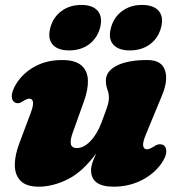

<svg xmlns="http://www.w3.org/2000/svg" viewBox="-20 -722 706 758"><path d="M625.5 -149Q636 -142 636.5 -125.8Q637 -109.5 624.5 -88Q597 -41.5 544.5 -13.2Q492 15 429 15Q339.5 15 339.5 -50Q339.5 -64.5 345.5 -81.5Q351.5 -98.5 360 -117Q307 -44 248 -14.5Q189 15 133 15Q84 15 61.2 -8.2Q38.5 -31.5 38.5 -71Q38.5 -110.5 57.5 -159.5L101 -275.5Q112.5 -305.5 110.2 -319Q108 -332.5 96 -332.5Q86.5 -332.5 71 -322.5Q51 -308.5 36.5 -319Q27 -325.5 26.5 -341.2Q26 -357 38 -380.5Q63 -427.5 111.8 -456.2Q160.5 -485 225 -485Q276.5 -485 301 -464Q325.5 -443 327 -406.5Q328.5 -370 312 -323.5L268.5 -202Q257 -172 259.5 -154.8Q262 -137.5 284 -137.5Q310.5 -137.5 337.2 -165.2Q364 -193 381.5 -240Q395 -276 402.5 -298Q410 -320 410 -336Q410 -353 404 -368.5Q398 -384 398 -404Q398 -441 441.2 -463Q484.5 -485 562 -485Q617.5 -485 631.2 -445Q645 -405 618.5 -342.5L557.5 -195Q542.5 -159.5 545.2 -146Q548 -132.5 560.5 -132.5Q569.5 -132.5 587.5 -143.5Q600 -152 609 -152.5Q618 -153 625.5 -149ZM253 -523Q207.5 -523 187.5 -546.5Q167.5 -570 178.5 -612Q190 -654.5 222.8 -678.5Q255.5 -702.5 301 -702.5Q346.5 -702.5 366.2 -678.5Q386 -654.5 375 -612Q363.5 -570.5 331.2 -546.8Q299 -523 253 -523ZM492.5 -523Q447 -523 426.8 -546.5Q406.5 -570 418 -612Q429 -654 462 -678.2Q495 -702.5 540 -702.5Q587 -702.5 607 -678.5Q627 -654.5 615.5 -612Q604 -570.5 571.5 -546.8Q539 -523 492.5 -523Z"/></svg>

Font: Fraunces 9pt Soft Black
Style: Italic
Weight: 900
Italic angle: -16°
Version: Version 1.000;[b76b70a41]